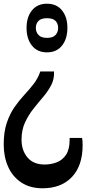

<svg xmlns="http://www.w3.org/2000/svg" viewBox="-95 -569 527 1034"><path d="M122 -184H196Q198 -144 181 -111Q164 -78 137.5 -47Q111 -16 84.5 17.5Q58 51 39.5 91Q21 131 21 183Q21 241 53 279Q85 317 145 317Q180 317 211 305Q242 293 261 264Q280 235 280 184V174H347Q350 187 350 213Q350 323 292.5 384Q235 445 134 445Q67 445 20 414Q-27 383 -51 329.5Q-75 276 -75 209Q-75 141 -58.5 92.5Q-42 44 -17 8Q8 -28 36 -58Q64 -88 87 -118Q110 -148 122 -184ZM158 -549Q210 -549 239 -513Q268 -477 268 -419Q268 -360 239 -323.5Q210 -287 158 -287Q106 -287 77 -323.5Q48 -360 48 -419Q48 -477 77 -513Q106 -549 158 -549ZM158 -471Q127 -471 112.5 -456.5Q98 -442 98 -419Q98 -396 112.5 -380.5Q127 -365 158 -365Q190 -365 204 -380.5Q218 -396 218 -419Q218 -442 204 -456.5Q190 -471 158 -471Z"/></svg>

Font: Noto Serif Myanmar ExtraCondensed
Style: Regular
Weight: 400
Width: 2
Designer: Ben Mitchell and the Monotype Design Team
Foundry: Monotype Imaging Inc.
Version: Version 2.106; ttfautohint (v1.8.4.7-5d5b)